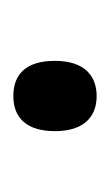

<svg xmlns="http://www.w3.org/2000/svg" viewBox="43 -202 168 295"><g transform="rotate(-90 127.5 -55.0)"><path d="M73 -55C73 -13 93 9 127 9C159 9 181 -11 181 -55C181 -100 160 -119 127 -119C92 -119 73 -97 73 -55Z"/></g></svg>

Font: Noto Sans Sinhala ExtraCondensed
Style: Regular
Weight: 400
Width: 2
Designer: Jelle Bosma - Monotype Design Team
Foundry: Monotype Imaging Inc.
Version: Version 2.006